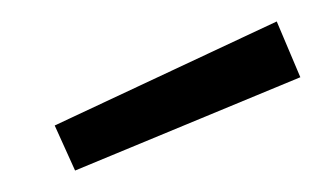

<svg xmlns="http://www.w3.org/2000/svg" viewBox="-20 -757 308 179"><path d="M50 -598 260 -685 238 -737 31 -640Z"/></svg>

Font: RazerF5 Light
Style: Regular
Weight: 300
Foundry: Razer Inc.
Version: Version 2